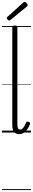

<svg xmlns="http://www.w3.org/2000/svg" viewBox="-20 -1381 343 2001"><path d="M181 17Q145 17 126.5 -6Q108 -29 108 -76V-1096Q108 -1106 114.5 -1110.5Q121 -1115 134 -1115Q148 -1115 154.5 -1110.5Q161 -1106 161 -1096V-89Q161 -63 166.5 -47Q172 -31 189 -31Q202 -31 211.5 -38.5Q221 -46 231.5 -62Q242 -78 252 -104Q256 -112 263 -113Q270 -114 279 -111Q289 -108 292 -101.5Q295 -95 293 -89Q281 -55 263 -31.5Q245 -8 224.5 4.5Q204 17 181 17ZM76 -1167Q68 -1167 59.5 -1176Q51 -1185 51 -1191Q51 -1194 51.5 -1197.5Q52 -1201 56 -1204L220 -1352Q225 -1356 227.5 -1358.5Q230 -1361 235 -1361Q242 -1361 249.5 -1355.5Q257 -1350 262.5 -1342.5Q268 -1335 268 -1328Q268 -1324 267 -1321Q266 -1318 260 -1313L90 -1174Q85 -1171 82 -1169Q79 -1167 76 -1167ZM0 590H303V600H0ZM0 -20H303V0H0ZM0 -505H303V-500H0ZM0 -1110H303V-1100H0Z"/></svg>

Font: Playwrite FR Moderne Guides
Style: Regular
Weight: 400
Designer: Veronika Burian, José Scaglione
Foundry: TypeTogether
Version: Version 1.003